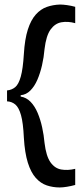

<svg xmlns="http://www.w3.org/2000/svg" viewBox="-20 -710 364 845"><path d="M11 -264V-312Q32 -314 47 -326.5Q62 -339 71.5 -373Q81 -407 85 -472Q89 -538 102.5 -580Q116 -622 137.5 -646Q159 -670 186 -679.5Q213 -689 244 -690Q257 -690 275 -687.5Q293 -685 311 -680V-608Q279 -617 250.5 -612Q222 -607 202.5 -580Q183 -553 176 -494Q173 -458 165 -423Q157 -388 144.5 -359Q132 -330 113.5 -311.5Q95 -293 71 -291V-285Q96 -281 114.5 -262Q133 -243 145.5 -213.5Q158 -184 165.5 -149.5Q173 -115 176 -81Q183 -23 202 4Q221 31 249.5 36Q278 41 311 33V104Q293 109 274.5 112Q256 115 243 115Q213 115 186 106Q159 97 137.5 73Q116 49 102.5 6Q89 -37 85 -104Q82 -169 72.5 -203Q63 -237 47.5 -250Q32 -263 11 -264Z"/></svg>

Font: Bricolage Grotesque 96pt ExtraBold 96pt
Style: Regular
Weight: 400
Version: Version 1.001;gftools[0.9.33.dev8+g029e19f]